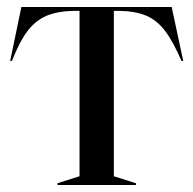

<svg xmlns="http://www.w3.org/2000/svg" viewBox="-20 -528 551 548"><path d="M144 -5 207 -25V-497H190Q144 -496 113 -483Q82 -470 59 -440Q36 -410 14 -354H9L41 -508H470L503 -354H498Q474 -410 451 -440Q428 -470 398 -483Q368 -496 322 -497H305V-25L368 -5V0H144Z"/></svg>

Font: Nyght Serif
Style: Regular
Weight: 400
Designer: Maksym Kobuzan
Version: Version 0.410;July 4, 2025;FontCreator 15.0.0.2958 64-bit